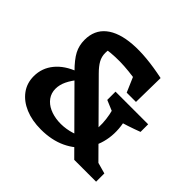

<svg xmlns="http://www.w3.org/2000/svg" viewBox="-168 -872 1069 1069"><g transform="rotate(45 367.0 -337.0)"><path d="M532 0 186 -348Q138 -396 119 -432.5Q100 -469 100 -513Q100 -590 153.5 -633.5Q207 -677 307 -684.5Q407 -692 550 -662L521 -543Q431 -561 359.5 -565.5Q288 -570 220 -560L244 -610Q233 -571 233 -542.5Q233 -514 246.5 -489.5Q260 -465 289 -436L662 -60V0ZM281 12Q211 12 157.5 -10.5Q104 -33 73.5 -74Q43 -115 43 -170Q43 -234 83.5 -283.5Q124 -333 198 -360L240 -339Q208 -300 193 -268.5Q178 -237 178 -206Q178 -172 196.5 -146.5Q215 -121 246.5 -106.5Q278 -92 318 -89Q358 -86 401 -96Q444 -106 485 -131Q502 -193 499.5 -255Q497 -317 475 -380L571 -375Q593 -296 582.5 -225.5Q572 -155 532.5 -101.5Q493 -48 429 -18Q365 12 281 12ZM539 0V-111L704 -65V0ZM533 -321 426 -366V-431H683V-371Q649 -358 610 -345Q571 -332 533 -321ZM474 -471 391 -664 550 -662 547 -471Z"/></g></svg>

Font: Piazzolla Thin Black
Style: Regular
Weight: 900
Version: Version 2.005